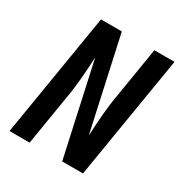

<svg xmlns="http://www.w3.org/2000/svg" viewBox="-171 -863 942 991"><g transform="rotate(30 300.0 -367.5)"><path d="M25 0 146 -735H270L357 -339L391 -184Q393 -216 394.5 -248Q396 -280 399 -312Q402 -344 406 -376.5Q410 -409 416 -441L464 -735H584L463 0H339L218 -551Q216 -519 214.5 -487Q213 -455 210 -423Q207 -391 203 -358.5Q199 -326 193 -294L145 0Z"/></g></svg>

Font: Iosevka Extended Oblique
Style: Bold
Weight: 700
Width: 7
Italic angle: -9°
Monospace: yes
Designer: Belleve Invis
Foundry: Belleve Invis
Version: Version 32.5.0; ttfautohint (v1.8.4)